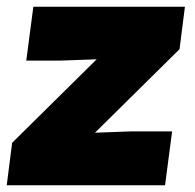

<svg xmlns="http://www.w3.org/2000/svg" viewBox="-50 -550 580 570"><path d="M237 -374 128 -370H28L49 -530H499L483 -404L232 -156L341 -160H461L440 0H-30L-14 -126Z"/></svg>

Font: Tanohe Sans Black
Style: Italic
Weight: 900
Designer: Village Type and Design LLC & Cristiano Sobral
Foundry: Cooper Hewitt Smithsonian Design Museum
Version: Version 1.00;January 12, 2020;FontCreator 12.0.0.2547 64-bit